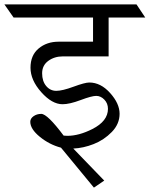

<svg xmlns="http://www.w3.org/2000/svg" viewBox="-66 -695 682 875"><path d="M268 -18 409 128 362 160 212 -22Q159 -36 115.5 -71.5Q72 -107 72 -140Q72 -155 87 -165.5Q102 -176 122 -176Q150 -176 224 -77Q233 -76 241 -76Q294 -76 355 -107Q426 -143 426 -199Q426 -224 409.5 -241Q393 -258 372.5 -258Q352 -258 301.5 -239Q251 -220 219 -220Q171 -220 122 -275Q73 -330 73 -386.5Q73 -443 110 -474Q147 -505 201 -505H358V-615H-4L-46 -675H556L596 -615H429V-438H220Q182 -438 154 -417.5Q126 -397 126 -361Q126 -325 144.5 -303Q163 -281 190.5 -281Q218 -281 269.5 -300Q321 -319 341 -319Q393 -319 436 -271Q479 -223 479 -176.5Q479 -130 443.5 -93.5Q408 -57 361 -38.5Q314 -20 268 -18Z"/></svg>

Font: Halant
Style: Regular
Weight: 400
Designer: Hitesh Malaviya (Devanagari), Satya Rajpurohit (Latin)
Foundry: Indian Type Foundry
Version: Version 1.100;PS 1.0;hotconv 1.0.78;makeotf.lib2.5.61930; tt